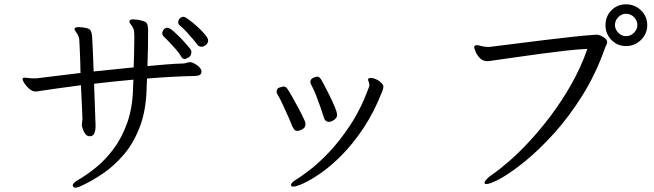

<svg xmlns="http://www.w3.org/2000/svg" viewBox="-20 -825 3040 892"><path d="M947 -638Q947 -625 937 -616.5Q927 -608 916 -608Q905 -608 898 -616Q891 -626 877 -642.5Q863 -659 846.5 -677Q830 -695 815 -707Q808 -713 808 -722Q808 -732 815.5 -739.5Q823 -747 833 -747Q839 -747 857 -734Q875 -721 896 -702Q917 -683 932 -665Q947 -647 947 -638ZM916 -491Q916 -472 883 -472Q833 -471 777 -468Q721 -465 663 -460Q662 -442 661.5 -428Q661 -414 661 -405Q657 -305 628 -231.5Q599 -158 555 -106.5Q511 -55 460.5 -20.5Q410 14 363 36Q341 47 330 47Q324 47 319 41Q318 39 318 36Q318 25 346 9Q386 -14 429 -49.5Q472 -85 509 -135Q546 -185 570.5 -253Q595 -321 598 -409Q598 -417 598.5 -428.5Q599 -440 600 -455Q553 -451 507 -446Q461 -441 417 -436Q419 -388 420.5 -340Q422 -292 424 -242V-238Q424 -235 423 -224Q422 -213 416.5 -202.5Q411 -192 397 -192Q384 -192 376 -203Q368 -214 364.5 -226.5Q361 -239 360 -242V-245Q360 -251 361.5 -258Q363 -265 363 -271Q363 -276 362 -298.5Q361 -321 359.5 -355.5Q358 -390 356 -429Q300 -422 252 -415Q204 -408 169 -403Q156 -400 144 -400Q131 -400 117 -411.5Q103 -423 94 -437Q85 -451 85 -458Q85 -463 88.5 -463.5Q92 -464 96 -464Q104 -464 113 -462.5Q122 -461 126 -461H149L354 -486Q354 -506 353 -533Q352 -560 351 -585.5Q350 -611 349 -628Q348 -645 348 -645Q347 -651 345 -655.5Q343 -660 340 -666Q336 -673 331 -679.5Q326 -686 326 -690V-692Q329 -699 345 -699Q353 -699 361.5 -698Q370 -697 380 -695Q398 -691 402.5 -680.5Q407 -670 408 -655Q410 -614 412 -573.5Q414 -533 415 -493L601 -512Q602 -546 603 -580Q604 -614 604 -641Q604 -652 604 -661Q604 -670 603 -677Q603 -683 601 -688.5Q599 -694 596 -699Q592 -707 586.5 -713Q581 -719 581 -725Q581 -727 581.5 -727.5Q582 -728 582 -729Q584 -735 600 -735Q608 -735 618.5 -733.5Q629 -732 642 -728Q658 -724 662.5 -716Q667 -708 668 -691V-674Q668 -649 667.5 -607Q667 -565 665 -518Q709 -522 751 -525.5Q793 -529 830 -530Q838 -530 846.5 -533Q855 -536 864 -536H866Q877 -535 895.5 -522Q914 -509 916 -495ZM869 -582Q869 -566 856.5 -558.5Q844 -551 838 -551Q827 -551 821 -563Q813 -578 797.5 -595.5Q782 -613 766.5 -629.5Q751 -646 740 -656Q734 -662 734 -670Q734 -680 741 -688Q748 -696 758 -696Q767 -696 783.5 -682Q800 -668 818.5 -649Q837 -630 850.5 -614Q864 -598 867 -593Q869 -590 869 -582Z M1546 -290Q1546 -279 1533.5 -269Q1521 -259 1508 -259Q1490 -259 1484 -281Q1479 -298 1469.5 -325Q1460 -352 1449 -380.5Q1438 -409 1427 -429Q1422 -437 1422 -445Q1422 -457 1434.5 -463Q1447 -469 1454 -469Q1461 -469 1464.5 -465Q1468 -461 1472 -456Q1473 -454 1484.5 -433Q1496 -412 1510 -383.5Q1524 -355 1535 -329Q1546 -303 1546 -290ZM1748 -443Q1754 -438 1757.5 -433.5Q1761 -429 1761 -421Q1761 -417 1759.5 -412.5Q1758 -408 1756 -401Q1718 -304 1669 -230.5Q1620 -157 1568.5 -105Q1517 -53 1470 -20.5Q1423 12 1389.5 27Q1356 42 1344 42Q1332 42 1332 35Q1332 23 1358 8Q1376 -3 1416 -33Q1456 -63 1506.5 -115.5Q1557 -168 1607 -243.5Q1657 -319 1694 -420Q1696 -424 1696 -430Q1696 -438 1693 -444.5Q1690 -451 1690 -455Q1690 -460 1694 -461.5Q1698 -463 1702 -463Q1713 -463 1727 -457Q1741 -451 1748 -443ZM1337 -240Q1331 -257 1318.5 -284.5Q1306 -312 1293.5 -339.5Q1281 -367 1271 -383Q1265 -392 1265 -400Q1265 -414 1279 -418.5Q1293 -423 1297 -423Q1309 -423 1316 -411Q1323 -401 1337.5 -375.5Q1352 -350 1368.5 -319Q1385 -288 1396 -263Q1399 -256 1399 -248Q1399 -232 1385 -224.5Q1371 -217 1361 -217Q1352 -217 1347 -223.5Q1342 -230 1337 -240Z M2987 -708Q2987 -668 2958 -639.5Q2929 -611 2888 -611Q2848 -611 2820.5 -639.5Q2793 -668 2793 -708Q2793 -749 2820.5 -777Q2848 -805 2888 -805Q2929 -805 2958 -777Q2987 -749 2987 -708ZM2941 -708Q2941 -730 2925.5 -745.5Q2910 -761 2888 -761Q2868 -761 2852.5 -745.5Q2837 -730 2837 -708Q2837 -689 2852.5 -673Q2868 -657 2888 -657Q2910 -657 2925.5 -673Q2941 -689 2941 -708ZM2254 -607Q2305 -613 2370.5 -621.5Q2436 -630 2506 -638.5Q2576 -647 2640 -654Q2704 -661 2752 -664Q2760 -664 2771.5 -659Q2783 -654 2792 -646Q2801 -637 2801 -630Q2801 -623 2797 -616Q2793 -609 2790 -600Q2748 -481 2686 -382Q2624 -283 2555 -206.5Q2486 -130 2421 -77Q2356 -24 2307.5 3Q2259 30 2239 30Q2231 30 2231 24Q2231 19 2240 8.5Q2249 -2 2268 -15Q2299 -36 2343 -74Q2387 -112 2437.5 -166Q2488 -220 2538.5 -287Q2589 -354 2633.5 -432Q2678 -510 2709 -598Q2665 -596 2607.5 -589.5Q2550 -583 2487.5 -574.5Q2425 -566 2365.5 -557.5Q2306 -549 2257 -542Q2253 -541 2249.5 -541Q2246 -541 2243 -541Q2223 -541 2209.5 -555Q2196 -569 2189.5 -585Q2183 -601 2183 -605Q2183 -614 2192 -615H2195Q2204 -615 2217 -611Q2230 -607 2246 -607Z"/></svg>

Font: Moon Stars Kai T HW
Style: Regular
Weight: 400
Designer: GuiWonder
Version: Version 1.101